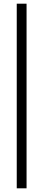

<svg xmlns="http://www.w3.org/2000/svg" viewBox="-20 -771 235 1041"><path d="M124 -751V250H70.8V-751Z"/></svg>

Font: Lobster Two
Style: Regular
Weight: 400
Designer: Pablo Impallari
Foundry: Pablo Impallari. www.impallari.com
Version: Version 1.006